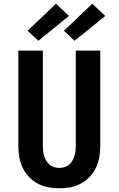

<svg xmlns="http://www.w3.org/2000/svg" viewBox="-20 -1008 640 1036"><path d="M300 8Q270 8 240 2.5Q210 -3 183.5 -17.5Q157 -32 136 -54Q115 -76 102 -103.5Q89 -131 84 -161Q79 -191 79 -221V-735H211V-221Q211 -207 212.5 -193Q214 -179 218.5 -165.5Q223 -152 230 -140Q237 -128 248 -119Q259 -110 272.5 -106Q286 -102 300 -102Q314 -102 327.5 -106Q341 -110 352 -119Q363 -128 370 -140Q377 -152 381.5 -165.5Q386 -179 387.5 -193Q389 -207 389 -221V-735H521V-221Q521 -191 516 -161Q511 -131 498 -103.5Q485 -76 464 -54Q443 -32 416.5 -17.5Q390 -3 360 2.5Q330 8 300 8ZM382 -788 325 -842 478 -988 548 -922ZM187 -788 129 -842 282 -988 352 -922Z"/></svg>

Font: Iosevka Aile Extrabold
Style: Regular
Weight: 800
Designer: Belleve Invis
Foundry: Belleve Invis
Version: Version 27.3.5; ttfautohint (v1.8.4)